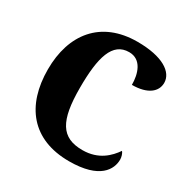

<svg xmlns="http://www.w3.org/2000/svg" viewBox="-166 -868 998 1023"><g transform="rotate(30 332.5 -357.0)"><path d="M393 10C582 10 625 -74 625 -134C625 -149 619 -170 610 -179C579 -134 525 -77 425 -77C294 -77 248 -156 248 -358C248 -547 279 -654 381 -654C457 -654 480 -577 480 -510C578 -510 624 -552 624 -605C624 -671 547 -724 392 -724C167 -724 51 -574 51 -358C51 -137 164 10 393 10Z"/></g></svg>

Font: Noto Serif Sinhala SemiCondensed Black
Style: Regular
Weight: 900
Width: 4
Designer: Jelle Bosma - Monotype Design Team
Foundry: Monotype Imaging Inc.
Version: Version 2.007